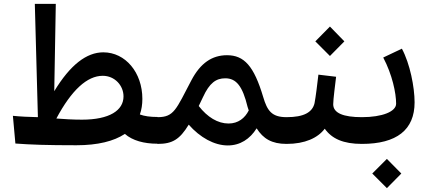

<svg xmlns="http://www.w3.org/2000/svg" viewBox="-20 -748 2223 998"><path d="M377 7C488 7 572 -14 629 -52C669 -17 729 -1 798 -1L818 -13V-128L798 -140C761 -140 731 -144 707 -153C716 -178 720 -205 720 -234C720 -371 632 -476 517 -476C430 -476 345 -411 262 -274L270 -728H161L177 -139C129 -140 86 -142 47 -146L60 -2C138 4 225 7 377 7ZM273 -132C352 -280 433 -354 514 -354C577 -354 622 -303 622 -247C622 -174 549 -126 406 -126C358 -126 311 -129 273 -132Z M799 0C876 0 914 -23 961 -100C1020 -33 1094 8 1164 8C1228 8 1279 -25 1314 -81C1348 -27 1393 0 1469 0L1488 -12V-127L1469 -139C1392 -139 1369 -173 1348 -244C1300 -405 1249 -461 1160 -461C1082 -461 1022 -420 975 -331C895 -179 885 -139 799 -139L780 -127V-12ZM1013 -197C1020 -211 1027 -227 1035 -243C1069 -317 1103 -341 1151 -341C1208 -341 1241 -300 1267 -192L1273 -174C1253 -134 1218 -106 1168 -106C1112 -106 1058 -139 1013 -197Z M1470 0C1565 0 1632 -31 1668 -79C1705 -27 1764 0 1861 0L1881 -12V-127L1861 -139C1765 -139 1712 -160 1712 -206C1712 -232 1723 -314 1727 -349L1635 -360C1628 -301 1622 -250 1615 -212C1604 -164 1559 -139 1470 -139L1450 -127V-12ZM1619 -533 1695 -457 1770 -533 1695 -610Z M1861 0C2042 0 2135 -73 2135 -216C2135 -295 2111 -417 2069 -495L1972 -449C2019 -360 2039 -264 2039 -209C2039 -168 1967 -139 1861 -139L1843 -127V-12ZM1915 154 1991 230 2066 154 1991 78Z"/></svg>

Font: Wafeq Semi Bold
Style: Regular
Weight: 600
Designer: Rasmus Andersson & Azza Alameddine
Foundry: Google & TypeTogether
Version: Version 3.000;January 28, 2025;FontCreator 15.0.0.3014 64-bi